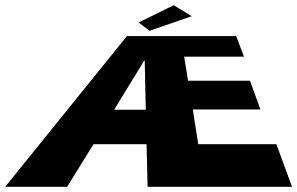

<svg xmlns="http://www.w3.org/2000/svg" viewBox="-36 -715 1138 735"><path d="M322 -163H525L529 0H1082L1022 -163H723L702 -296H961L921 -406H684L669 -498H898L868 -577H450L-16 0H221ZM522 -295H401L516 -483H518ZM495 -629 536 -597 698 -653 629 -695Z"/></svg>

Font: Hussar Milosc
Style: Bold
Weight: 700
Foundry: Cannot Into Space Fonts
Version: Version 1.02